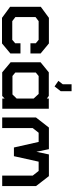

<svg xmlns="http://www.w3.org/2000/svg" viewBox="586 -1336 752 1965"><g transform="rotate(90 962.5 -354.0)"><path d="M425 2H163L50 -81V-395L163 -478H425L528 -393V-289H423V-344L388 -373H197L155 -341V-135L197 -103H388L423 -133V-187H528V-84Z M989 -1V-25L963 0H721L618 -86V-393L721 -477H962L989 -457V-477H1093V-1ZM989 -322 942 -373H759L723 -344V-134L758 -105H947L989 -148ZM808 -575 843 -620V-710H914V-599L865 -536Z M1778 0V-312L1730 -373H1635L1579 -120H1490L1433 -373H1339L1291 -312V0H1183V-346L1286 -478H1507L1534 -350L1561 -478H1783L1885 -346V0Z"/></g></svg>

Font: Turret Road ExtraBold
Style: Regular
Weight: 800
Designer: Noponies
Foundry: Noponies
Version: Version 1.001; ttfautohint (v1.8)